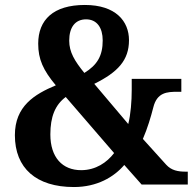

<svg xmlns="http://www.w3.org/2000/svg" viewBox="-20 -744 790 774"><path d="M278 10C371 10 439 -30 481 -79L551 0H737V-52H729C697 -52 671 -57 650 -80L556 -184C575 -228 588 -272 598 -311C613 -372 654 -374 696 -374H711V-426H511V-382C511 -337 507 -283 497 -244L360 -406C455 -453 500 -501 500 -582C500 -658 447 -724 322 -724C195 -724 134 -664 134 -568C134 -505 154 -461 205 -400C119 -364 40 -316 40 -199C40 -66 126 10 278 10ZM320 -450C281 -498 259 -534 259 -580C259 -634 283 -666 327 -666C371 -666 394 -632 394 -581C394 -519 372 -482 320 -450ZM307 -58C232 -58 183 -109 183 -202C183 -273 202 -321 245 -353L440 -127C411 -89 366 -58 307 -58Z"/></svg>

Font: Noto Serif Ethiopic SemiCondensed
Style: Bold
Weight: 700
Width: 4
Designer: Monotype Design Team
Foundry: Monotype Imaging Inc.
Version: Version 2.102